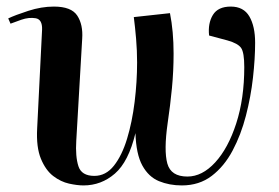

<svg xmlns="http://www.w3.org/2000/svg" viewBox="-20 -550 849 584"><path d="M497 -510Q508 -455 508 -387Q508 -334 503 -282Q498 -230 490 -176Q478 -92 489 -52.5Q500 -13 550 -13Q595 -13 634.5 -56Q674 -99 698.5 -174.5Q723 -250 723 -346Q723 -390 713.5 -404Q704 -418 672 -427L616 -442Q612 -479 627.5 -504.5Q643 -530 682 -530Q721 -530 738.5 -500Q756 -470 756 -420Q756 -372 749.5 -314Q743 -256 728 -198Q713 -140 687.5 -92Q662 -44 624 -15Q586 14 533 14Q495 14 463.5 1Q432 -12 413 -46.5Q394 -81 392 -145Q371 -58 329.5 -22Q288 14 234 14Q215 14 190 8.5Q165 3 142 -14.5Q119 -32 104.5 -67Q90 -102 93 -159L108 -460Q109 -491 88.5 -494.5Q68 -498 45 -490L12 -478L5 -494Q26 -504 66 -517Q106 -530 144 -530Q197 -530 215 -502.5Q233 -475 230 -432L212 -122Q209 -74 218.5 -44.5Q228 -15 267 -15Q302 -15 326.5 -46Q351 -77 366.5 -128Q382 -179 389.5 -240Q397 -301 397 -360Q397 -396 394 -431.5Q391 -467 387 -498Z"/></svg>

Font: Literata 72pt SemiBold
Style: Italic
Weight: 600
Italic angle: -2°
Designer: Latin by Veronika Burian and Jose Scaglione. Greek by Irene Vlachou. Cyrillic by Vera Evstafieva
Foundry: TypeTogether
Version: Version 3.002